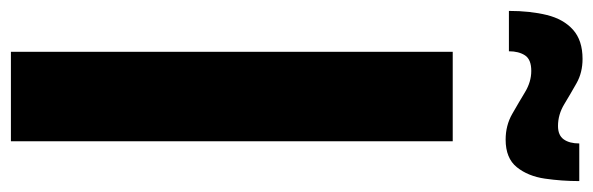

<svg xmlns="http://www.w3.org/2000/svg" viewBox="-400 -700 1088 352"><g transform="rotate(90 144.0 -524.0)"><path d="M63 0V-810H227V0ZM224 -907Q198 -907 177 -919Q156 -931 137 -942.5Q118 -954 98 -954Q77 -954 69.5 -942.5Q62 -931 62 -913H-12Q-12 -952 -4.5 -982.5Q3 -1013 22.5 -1030.5Q42 -1048 76 -1048Q101 -1048 120.5 -1037Q140 -1026 159 -1014.5Q178 -1003 199 -1003Q216 -1003 223.5 -1013.5Q231 -1024 231 -1042H300Q300 -1010 295.5 -979Q291 -948 274.5 -927.5Q258 -907 224 -907Z"/></g></svg>

Font: Oswald SemiBold
Style: Regular
Weight: 600
Designer: Vernon Adams
Foundry: Vernon Adams
Version: Version 4.100; ttfautohint (v1.8.1.43-b0c9)